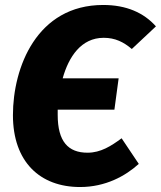

<svg xmlns="http://www.w3.org/2000/svg" viewBox="-20 -733 647 772"><path d="M332 -119C254 -119 212 -164 212 -271V-292H440L457 -418H232C256 -504 306 -581 397 -581C443 -581 477 -564 510 -536L607 -627C558 -682 488 -713 395 -713C128 -713 32 -462 32 -270C32 -82 141 19 302 19C404 19 484 -25 538 -74L469 -177C427 -146 385 -119 332 -119Z"/></svg>

Font: Fira Sans ExtraBold
Style: Italic
Weight: 800
Italic angle: -8°
Designer: bBox Type GmbH & Carrois Corporate GbR & Edenspiekermann AG
Foundry: bBox Type GmbH & Carrois Corporate GbR & Edenspiekermann AG
Version: Version 4.301;PS 004.301;hotconv 1.0.88;makeotf.lib2.5.64775